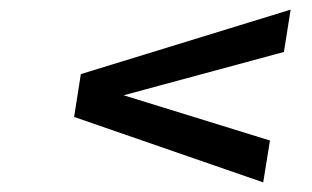

<svg xmlns="http://www.w3.org/2000/svg" viewBox="-20 -548 649 399"><path d="M134 -305 148 -394 584 -528 570 -440 237 -350 541 -256 527 -169Z"/></svg>

Font: Exo Medium
Style: Italic
Weight: 500
Italic angle: -9°
Designer: Natanael Gama
Foundry: Natanael Gama
Version: Version 1.500; ttfautohint (v1.6)